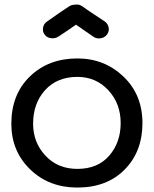

<svg xmlns="http://www.w3.org/2000/svg" viewBox="-20 -821 692 864"><path d="M328 23Q200 23 115.5 -59Q31 -141 31 -264Q31 -396 114.5 -477Q198 -558 328 -558Q450 -558 535.5 -476.5Q621 -395 621 -267Q621 -139 541 -58Q461 23 328 23ZM328 -61Q420 -61 471.5 -120.5Q523 -180 523 -267Q523 -355 467.5 -415Q412 -475 328 -475Q237 -475 183 -415.5Q129 -356 129 -264Q129 -180 184.5 -120.5Q240 -61 328 -61ZM244 -657Q229 -647 210.5 -649Q192 -651 182 -664Q171 -677 173.5 -695Q176 -713 190 -723Q259 -772 292 -793Q303 -800 319 -800Q335 -803 350 -793Q370 -778 406 -754.5Q442 -731 452 -724Q466 -714 469 -696.5Q472 -679 461 -665Q450 -651 432 -648.5Q414 -646 400 -656L322 -710Q318 -707 288 -686.5Q258 -666 244 -657Z"/></svg>

Font: Hoogli
Style: Bold
Weight: 700
Designer: Anand Singh Naorem
Foundry: Brand New Type
Version: Version 1.00 b007